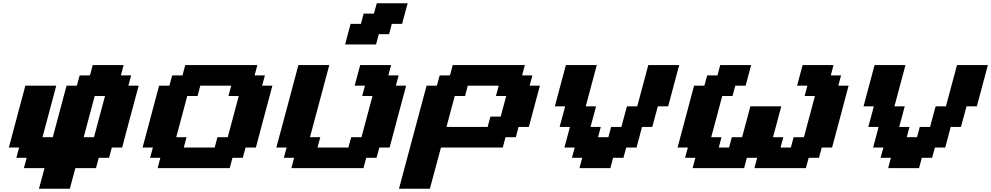

<svg xmlns="http://www.w3.org/2000/svg" viewBox="-20 -1020 6014 1165"><path d="M216.3 125H403.8Q409.2 104 420.4 62.5Q431.6 21 437.5 0H562.5L579.1 -62.5H641.6L658.7 -125H721.2Q737.8 -187.5 771 -312.5Q804.2 -437.5 821.3 -500H758.8L775.9 -562.5H713.4L730 -625H542.5L525.9 -562.5H463.4L446.3 -500H383.8L300.3 -187.5H237.8L321.3 -500H133.8Q117.2 -437.5 83.7 -312.5Q50.3 -187.5 33.7 -125H96.2L79.1 -62.5H141.6L125 0H250Q244.6 21 233.4 62.5Q222.2 104 216.3 125ZM550.3 -187.5H487.8Q499 -229 521.2 -312.5Q543.5 -396 554.7 -437.5H617.2Q606 -396 583.7 -312.5Q561.5 -229 550.3 -187.5Z M936.5 0H1374L1390.6 -62.5H1453.1L1470.2 -125H1532.7Q1549.3 -187.5 1582.5 -312.5Q1615.7 -437.5 1632.8 -500H1570.3L1587.4 -562.5H1524.9L1541.5 -625H1104L1087.4 -562.5H1024.9L1007.8 -500H945.3Q928.7 -437.5 895.3 -312.5Q861.8 -187.5 845.2 -125H907.7L890.6 -62.5H953.1ZM1282.7 -125H1095.2L1111.8 -187.5H1049.3Q1060.5 -229 1082.8 -312.3Q1105 -395.5 1116.2 -437.5H1178.7L1195.3 -500H1382.8L1366.2 -437.5H1428.7Q1417.5 -396 1395.3 -312.5Q1373 -229 1361.8 -187.5H1299.3Z M1748 0H2185.5L2202.1 -62.5H2264.6L2281.7 -125H2344.2Q2360.8 -187.5 2394 -312.5Q2427.2 -437.5 2444.3 -500H2381.8L2398.9 -562.5H2336.4L2353 -625H2165.5Q2160.2 -604 2148.7 -562.3Q2137.2 -520.5 2131.8 -500H2194.3L2177.7 -437.5H2240.2Q2229 -396 2206.8 -312.5Q2184.6 -229 2173.3 -187.5H2110.8L2094.2 -125H1906.7L1923.3 -187.5H1860.8L1978 -625H1790.5Q1768.6 -542 1723.9 -375Q1679.2 -208 1656.7 -125H1719.2L1702.1 -62.5H1764.6ZM2074.2 -750H2261.7L2278.3 -812.5H2340.8L2357.4 -875H2419.9Q2425.3 -896 2436.5 -937.5Q2447.8 -979 2453.6 -1000H2266.1L2249 -937.5H2186.5L2169.9 -875H2107.4Q2101.6 -854 2090.6 -812.5Q2079.6 -771 2074.2 -750Z M2400.9 125H2588.4Q2599.6 83 2622.1 0Q2644.5 -83 2655.8 -125H3030.8L3047.4 -187.5H3109.9L3126.5 -250H3189Q3200.2 -292 3222.4 -375.2Q3244.6 -458.5 3255.9 -500H3193.4L3210.4 -562.5H3147.9L3164.6 -625H2727.1L2710.4 -562.5H2647.9L2630.9 -500H2568.4Q2540.5 -396 2484.6 -187.5Q2428.7 21 2400.9 125ZM2939 -250H2689L2739.3 -437.5H2801.8L2818.4 -500H3005.9L2989.3 -437.5H3051.8Q3045.9 -417 3034.7 -375Q3023.4 -333 3018.1 -312.5H2955.6Z M3496.1 0H3683.6L3700.2 -62.5H3762.7L3779.8 -125H3842.3Q3848.1 -145.5 3859.1 -187.3Q3870.1 -229 3875.5 -250H3938Q3943.4 -270.5 3954.6 -312.3Q3965.8 -354 3971.7 -375H4034.2Q4045.4 -416.5 4067.6 -500Q4089.8 -583.5 4101.1 -625H3913.6Q3902.3 -583.5 3880.1 -500Q3857.9 -416.5 3846.7 -375H3784.2Q3778.3 -354 3767.1 -312.3Q3755.9 -270.5 3750.5 -250H3688L3671.4 -187.5H3608.9L3625.5 -250H3563Q3568.8 -270.5 3580.1 -312.3Q3591.3 -354 3596.7 -375H3534.2Q3545.4 -416.5 3567.6 -500Q3589.8 -583.5 3601.1 -625H3413.6Q3402.3 -583.5 3380.1 -500Q3357.9 -416.5 3346.7 -375H3409.2Q3403.8 -354 3392.6 -312.3Q3381.3 -270.5 3375.5 -250H3438Q3432.6 -229 3421.6 -187.3Q3410.6 -145.5 3404.8 -125H3467.3L3450.2 -62.5H3512.7Z M4557.6 0H4870.1L4886.7 -62.5H4949.2L4966.3 -125H5028.8Q5045.9 -187.5 5079.1 -312.5Q5112.3 -437.5 5128.9 -500H5066.4L5083.5 -562.5H5021L5037.6 -625H4850.1Q4844.2 -604 4833 -562.3Q4821.8 -520.5 4816.4 -500H4878.9L4862.3 -437.5H4924.8Q4913.6 -396 4891.4 -312.5Q4869.1 -229 4857.9 -187.5H4795.4L4778.8 -125H4716.3L4732.9 -187.5H4670.4L4720.7 -375H4533.2L4482.9 -187.5H4420.4L4403.8 -125H4341.3L4357.9 -187.5H4295.4Q4306.6 -229 4328.9 -312.3Q4351.1 -395.5 4362.3 -437.5H4424.8L4441.4 -500H4503.9Q4509.8 -520.5 4521 -562.3Q4532.2 -604 4537.6 -625H4350.1L4333.5 -562.5H4271L4253.9 -500H4191.4Q4174.8 -437.5 4141.4 -312.5Q4107.9 -187.5 4091.3 -125H4153.8L4136.7 -62.5H4199.2L4182.6 0H4495.1L4511.7 -62.5H4574.2Z M5369.1 0H5556.6L5573.2 -62.5H5635.7L5652.8 -125H5715.3Q5721.2 -145.5 5732.2 -187.3Q5743.2 -229 5748.5 -250H5811Q5816.4 -270.5 5827.6 -312.3Q5838.9 -354 5844.7 -375H5907.2Q5918.5 -416.5 5940.7 -500Q5962.9 -583.5 5974.1 -625H5786.6Q5775.4 -583.5 5753.2 -500Q5731 -416.5 5719.7 -375H5657.2Q5651.4 -354 5640.1 -312.3Q5628.9 -270.5 5623.5 -250H5561L5544.4 -187.5H5481.9L5498.5 -250H5436Q5441.9 -270.5 5453.1 -312.3Q5464.4 -354 5469.7 -375H5407.2Q5418.5 -416.5 5440.7 -500Q5462.9 -583.5 5474.1 -625H5286.6Q5275.4 -583.5 5253.2 -500Q5231 -416.5 5219.7 -375H5282.2Q5276.9 -354 5265.6 -312.3Q5254.4 -270.5 5248.5 -250H5311Q5305.7 -229 5294.7 -187.3Q5283.7 -145.5 5277.8 -125H5340.3L5323.2 -62.5H5385.7Z"/></svg>

Font: Faithful 32x
Style: SemiboldOblique
Weight: 400
Foundry: Faithful Resource Pack
Version: Version 1.0; January 27, 2023